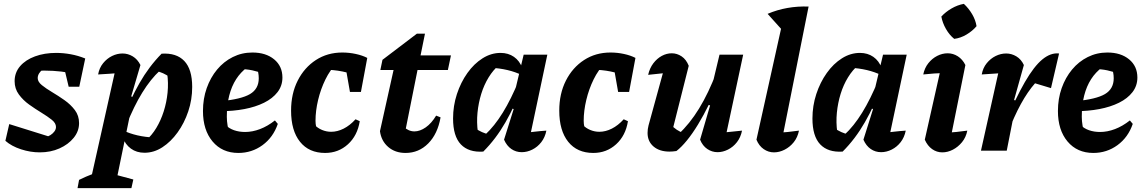

<svg xmlns="http://www.w3.org/2000/svg" viewBox="-20 -783 5955 998"><path d="M8 -51 28 -138 252 -68 215 -70Q230 -73 242.5 -81Q255 -89 263 -100Q271 -111 271 -123Q271 -143 249 -160.5Q227 -178 195 -197.5Q163 -217 131.5 -239.5Q100 -262 78 -292Q56 -322 56 -361Q56 -406 84.5 -439Q113 -472 162 -490Q211 -508 272 -508Q309 -508 347.5 -501Q386 -494 423 -479L380 -396Q341 -406 298.5 -411Q256 -416 212 -416Q194 -416 176 -415.5Q158 -415 140 -413L203 -422Q191 -414 183.5 -402Q176 -390 176 -377Q176 -358 197.5 -340.5Q219 -323 251 -304Q283 -285 315 -262.5Q347 -240 369 -211Q391 -182 391 -143Q391 -101 363 -66.5Q335 -32 289 -11.5Q243 9 187 9Q138 9 89 -7Q40 -23 8 -51ZM337 -332 302 -479H423L392 -332Z M731 11Q690 11 660.5 -10.5Q631 -32 618 -69V-106Q688 -72 783 -68L739 -54Q769 -79 792.5 -118Q816 -157 831 -204Q846 -251 851 -301.5Q856 -352 849 -401L863 -382Q845 -394 828 -402Q811 -410 790 -414L812 -417Q763 -372 719.5 -301.5Q676 -231 637 -133L614 -155Q656 -265 705 -351Q754 -437 820 -504Q897 -509 938 -466Q979 -423 979 -331Q979 -265 958.5 -204Q938 -143 903 -94.5Q868 -46 824 -17.5Q780 11 731 11ZM383 195 391 152Q430 133 457.5 123Q485 113 513 107L673 150L663 195ZM442 195 590 -466 608 -404Q576 -401 547 -399.5Q518 -398 490 -396Q496 -430 516 -454.5Q536 -479 562.5 -492Q589 -505 617 -505Q645 -505 670 -490Q695 -475 710 -445L662 -282L674 -276L577 195Z M1219 12Q1135 12 1085 -47.5Q1035 -107 1035 -206Q1035 -270 1054.5 -325Q1074 -380 1108.5 -421.5Q1143 -463 1190 -486.5Q1237 -510 1292 -510Q1362 -510 1405 -474.5Q1448 -439 1448 -380Q1448 -337 1422.5 -304Q1397 -271 1352.5 -249Q1308 -227 1250 -216Q1192 -205 1126 -205V-257Q1234 -267 1279.5 -294Q1325 -321 1325 -376Q1325 -408 1313 -435L1351 -399Q1322 -411 1291 -417.5Q1260 -424 1226 -424L1265 -433Q1231 -408 1207.5 -371.5Q1184 -335 1171.5 -286.5Q1159 -238 1159 -176Q1159 -154 1163 -130.5Q1167 -107 1175 -84L1153 -133Q1171 -115 1197 -106Q1223 -97 1254 -97Q1292 -97 1331.5 -112Q1371 -127 1409 -157L1424 -139Q1400 -69 1344.5 -28.5Q1289 12 1219 12Z M1670 12Q1586 12 1539.5 -46Q1493 -104 1493 -208Q1493 -296 1527.5 -364Q1562 -432 1622 -471Q1682 -510 1759 -510Q1795 -510 1829.5 -502.5Q1864 -495 1889 -482L1843 -385Q1766 -420 1663 -421L1729 -452Q1696 -420 1671.5 -370Q1647 -320 1633.5 -263.5Q1620 -207 1620 -155Q1620 -139 1623.5 -123Q1627 -107 1633 -94L1614 -135Q1631 -117 1654 -107.5Q1677 -98 1701 -98Q1734 -98 1766.5 -114.5Q1799 -131 1828 -163L1850 -153Q1838 -78 1788.5 -33Q1739 12 1670 12ZM1799 -305 1768 -482H1889L1856 -305Z M2088 12Q2034 12 1998 -19Q1962 -50 1955 -101L2031 -443H2155L2079 -63L2076 -126Q2103 -100 2134 -100Q2163 -100 2193 -121Q2223 -142 2247 -182L2270 -173Q2255 -87 2206 -37.5Q2157 12 2088 12ZM1957 -419 1968 -472 2147 -608H2189L2166 -495H2324L2308 -419Z M2492 5Q2416 10 2375.5 -32.5Q2335 -75 2335 -167Q2335 -233 2355 -294Q2375 -355 2409.5 -403.5Q2444 -452 2488.5 -480Q2533 -508 2582 -508Q2622 -508 2651.5 -487.5Q2681 -467 2695 -429L2694 -392Q2625 -426 2529 -431L2574 -445Q2544 -420 2520 -381Q2496 -342 2481.5 -295Q2467 -248 2462 -197.5Q2457 -147 2464 -97L2450 -116Q2467 -105 2485 -96.5Q2503 -88 2523 -85L2501 -82Q2550 -127 2593.5 -197.5Q2637 -268 2677 -366L2699 -344Q2657 -234 2607.5 -147.5Q2558 -61 2492 5ZM2726 -31 2702 -92Q2730 -95 2759.5 -98.5Q2789 -102 2820 -104Q2813 -69 2793.5 -44Q2774 -19 2747 -5.5Q2720 8 2692 8Q2662 8 2638 -8.5Q2614 -25 2600 -57L2650 -216L2636 -222L2702 -499H2825Z M3064 12Q2980 12 2933.5 -46Q2887 -104 2887 -208Q2887 -296 2921.5 -364Q2956 -432 3016 -471Q3076 -510 3153 -510Q3189 -510 3223.5 -502.5Q3258 -495 3283 -482L3237 -385Q3160 -420 3057 -421L3123 -452Q3090 -420 3065.5 -370Q3041 -320 3027.5 -263.5Q3014 -207 3014 -155Q3014 -139 3017.5 -123Q3021 -107 3027 -94L3008 -135Q3025 -117 3048 -107.5Q3071 -98 3095 -98Q3128 -98 3160.5 -114.5Q3193 -131 3222 -163L3244 -153Q3232 -78 3182.5 -33Q3133 12 3064 12ZM3193 -305 3162 -482H3283L3250 -305Z M3560 -441 3477 -112 3466 -136Q3481 -120 3498 -108.5Q3515 -97 3533 -92L3507 -86Q3564 -138 3613.5 -218.5Q3663 -299 3705 -410L3718 -359Q3693 -297 3665 -240Q3637 -183 3608 -135.5Q3579 -88 3550.5 -53Q3522 -18 3496 2Q3477 5 3460 5Q3408 5 3377 -21.5Q3346 -48 3346 -92Q3346 -112 3351 -131L3443 -466L3509 -410Q3464 -406 3425 -402Q3386 -398 3349 -394Q3357 -429 3376 -454Q3395 -479 3420 -492.5Q3445 -506 3472 -506Q3499 -506 3523 -490Q3547 -474 3560 -441ZM3619 -57 3671 -235 3658 -240 3720 -499H3843L3743 -31L3718 -92Q3750 -95 3778.5 -98Q3807 -101 3837 -104Q3830 -69 3810.5 -44Q3791 -19 3764 -5.5Q3737 8 3710 8Q3681 8 3656.5 -8.5Q3632 -25 3619 -57Z M4049 -623 3970 -711Q4019 -732 4072.5 -741.5Q4126 -751 4183 -749ZM4040 -33 4013 -92Q4046 -94 4075.5 -97Q4105 -100 4133 -104Q4126 -69 4106 -44Q4086 -19 4058.5 -5Q4031 9 4003 9Q3974 9 3949.5 -8Q3925 -25 3912 -57L4057 -711L4183 -749Z M4360 5Q4284 10 4243.5 -32.5Q4203 -75 4203 -167Q4203 -233 4223 -294Q4243 -355 4277.5 -403.5Q4312 -452 4356.5 -480Q4401 -508 4450 -508Q4490 -508 4519.5 -487.5Q4549 -467 4563 -429L4562 -392Q4493 -426 4397 -431L4442 -445Q4412 -420 4388 -381Q4364 -342 4349.5 -295Q4335 -248 4330 -197.5Q4325 -147 4332 -97L4318 -116Q4335 -105 4353 -96.5Q4371 -88 4391 -85L4369 -82Q4418 -127 4461.5 -197.5Q4505 -268 4545 -366L4567 -344Q4525 -234 4475.5 -147.5Q4426 -61 4360 5ZM4594 -31 4570 -92Q4598 -95 4627.5 -98.5Q4657 -102 4688 -104Q4681 -69 4661.5 -44Q4642 -19 4615 -5.5Q4588 8 4560 8Q4530 8 4506 -8.5Q4482 -25 4468 -57L4518 -216L4504 -222L4570 -499H4693Z M4915 -33 4888 -92Q4921 -94 4950.5 -97Q4980 -100 5008 -104Q5001 -69 4980.5 -44Q4960 -19 4933 -5Q4906 9 4878 9Q4849 9 4825 -8Q4801 -25 4787 -57L4879 -466L4897 -404Q4862 -403 4835 -401Q4808 -399 4779 -396Q4786 -430 4805.5 -454.5Q4825 -479 4851.5 -492.5Q4878 -506 4906 -506Q4934 -506 4958.5 -490.5Q4983 -475 4998 -445ZM4990 -763Q5015 -740 5033 -709.5Q5051 -679 5056 -647Q5035 -622 5004 -603.5Q4973 -585 4940 -581Q4915 -601 4897 -632.5Q4879 -664 4873 -697Q4895 -721 4926 -739Q4957 -757 4990 -763Z M5079 0 5183 -466 5201 -404Q5177 -402 5151.5 -400.5Q5126 -399 5083 -396Q5089 -430 5109 -454.5Q5129 -479 5155.5 -492Q5182 -505 5210 -505Q5238 -505 5263 -490Q5288 -475 5302 -445L5251 -263L5264 -259L5213 0ZM5217 -88 5203 -139Q5259 -273 5307 -356Q5355 -439 5398.5 -474.5Q5442 -510 5485 -505L5443 -325L5360 -350Q5322 -307 5286.5 -242.5Q5251 -178 5217 -88Z M5663 12Q5579 12 5529 -47.5Q5479 -107 5479 -206Q5479 -270 5498.5 -325Q5518 -380 5552.5 -421.5Q5587 -463 5634 -486.5Q5681 -510 5736 -510Q5806 -510 5849 -474.5Q5892 -439 5892 -380Q5892 -337 5866.5 -304Q5841 -271 5796.5 -249Q5752 -227 5694 -216Q5636 -205 5570 -205V-257Q5678 -267 5723.5 -294Q5769 -321 5769 -376Q5769 -408 5757 -435L5795 -399Q5766 -411 5735 -417.5Q5704 -424 5670 -424L5709 -433Q5675 -408 5651.5 -371.5Q5628 -335 5615.5 -286.5Q5603 -238 5603 -176Q5603 -154 5607 -130.5Q5611 -107 5619 -84L5597 -133Q5615 -115 5641 -106Q5667 -97 5698 -97Q5736 -97 5775.5 -112Q5815 -127 5853 -157L5868 -139Q5844 -69 5788.5 -28.5Q5733 12 5663 12Z"/></svg>

Font: Piazzolla Thin ExtraBold
Style: Italic
Weight: 800
Italic angle: -11.3°
Version: Version 2.005